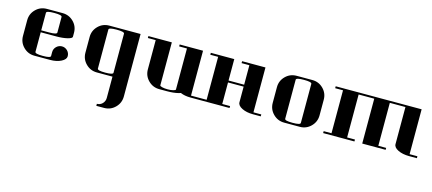

<svg xmlns="http://www.w3.org/2000/svg" viewBox="-56 -990 4109 1826"><g transform="rotate(15 1998.5 -76.5)"><path d="M77.1 -153.8V-308.1Q77.1 -371.6 122.1 -416.5Q166.5 -460.9 231 -460.9H384.8Q448.7 -460.9 493.7 -416Q538.1 -371.6 538.1 -308.1V-269Q538.1 -253.4 493.2 -242.2Q447.3 -231 384.8 -231H231V-38.1Q231 -19 308.1 -19Q384.8 -19 384.8 -38.1V-77.1Q384.8 -108.4 407.2 -130.9Q430.2 -153.3 460.9 -153.8Q493.2 -153.8 516.1 -130.9Q538.1 -108.4 538.1 -76.7Q538.1 -45.4 493.2 -22.5Q448.7 0 384.8 0H231Q167 0 122.1 -44.9Q77.1 -89.8 77.1 -153.8ZM231 -250H308.1Q384.8 -250 384.8 -269V-422.9Q384.8 -441.9 308.1 -441.9Q231 -441.9 231 -422.9Z M691.9 -308.1Q691.9 -371.6 736.8 -416.5Q781.2 -460.9 845.7 -460.9H1152.8V153.8Q1152.8 218.3 1107.9 263.2Q1063 308.1 999.5 308.1H922.9V288.1Q954.6 288.1 976.6 266.1Q999 243.2 999.5 210.9V0H845.7Q781.7 0 736.8 -44.9Q691.9 -89.8 691.9 -153.8ZM845.7 -38.1Q845.7 -19 922.9 -19Q999.5 -19 999.5 -38.1V-422.9Q999.5 -441.9 922.9 -441.9Q845.7 -441.9 845.7 -422.9Z M1229.5 -441.9V-460.9H1460.4V-38.1Q1460.4 -30.3 1482.4 -24.9Q1504.4 -19 1537.6 -19Q1569.3 -19 1591.3 -24.9Q1614.3 -30.8 1614.3 -38.1V-441.9H1537.6V-460.9H1767.6V-19H1844.7V0H1767.6Q1709.5 0 1668.5 -18.1Q1658.7 -14.2 1645.5 -11.2Q1599.6 0 1537.6 0H1460.4Q1396.5 0 1351.6 -44.9Q1306.6 -89.8 1306.6 -153.8V-441.9Z M1844.2 0V-19H1921.4V-441.9H1844.2V-460.9H2075.2V-250H2229V-441.9H2152.3V-460.9H2382.3V-19H2459.5V0H2382.3Q2318.4 0 2274.4 -22Q2229 -44.4 2229 -77.1V-231H2075.2V-19H2152.3V0Z M2536.1 -308.1Q2536.1 -371.6 2581.1 -416.5Q2625.5 -460.9 2689.9 -460.9H2843.8Q2907.7 -460.9 2952.6 -416Q2997.1 -371.6 2997.1 -308.1V-153.8Q2997.1 -89.8 2952.1 -44.9Q2907.2 0 2843.8 0H2689.9Q2626 0 2581.1 -44.9Q2536.1 -89.8 2536.1 -153.8ZM2689.9 -38.1Q2689.9 -19 2767.1 -19Q2843.8 -19 2843.8 -38.1V-422.9Q2843.8 -441.9 2767.1 -441.9Q2689.9 -441.9 2689.9 -422.9Z M3073.7 0V-19H3150.9V-441.9H3073.7V-460.9H3919.9V-19H3996.6V0H3919.9Q3855 0 3810.5 -22Q3765.6 -43.9 3765.6 -77.1V-441.9H3611.8V-19H3689V0H3458.5V-441.9H3304.7V-19H3381.8V0Z"/></g></svg>

Font: Hjet
Style: Regular
Weight: 400
Designer: T. Christopher White
Version: Version 1.2